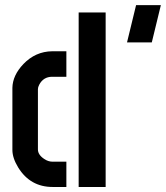

<svg xmlns="http://www.w3.org/2000/svg" viewBox="-20 -744 660 764"><path d="M485.4 -575.2 521.5 -723.6H620.1L584 -575.2ZM29.3 -147.5V-394.5Q30.3 -444.3 73.2 -489.3Q121.1 -539.1 187.5 -540H244.1V-438.5H187.5Q152.3 -438.5 135.7 -406.2Q130.9 -396.5 130.9 -389.6V-149.4Q130.9 -127.9 156.2 -111.3Q171.9 -100.6 189.5 -100.6H244.1V0H189.5Q100.6 0 52.7 -77.1Q29.3 -115.2 29.3 -147.5ZM293 0V-694.3H400.4V0Z"/></svg>

Font: Post No Bills Colombo
Style: Bold
Weight: 800
Designer: Kosala Senevirathne, Siva Puranthara, Lasantha Premarathna, Tharique Azeez
Foundry: Mooniak
Version: Version 1.220 ; ttfautohint (v1.5)